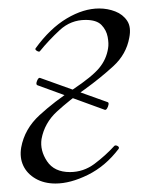

<svg xmlns="http://www.w3.org/2000/svg" viewBox="-20 -419 362 453"><path d="M227 -160 68 -218Q64 -220 67.5 -228.5Q71 -237 75 -235L234 -178Q237 -177 236 -172Q235 -167 232.5 -163Q230 -159 227 -160ZM111 14Q84 14 64 2.5Q44 -9 35 -28Q26 -47 30 -71Q38 -115 73.5 -147.5Q109 -180 152 -208Q197 -238 214 -258.5Q231 -279 235 -305Q237 -316 234 -332Q231 -348 219.5 -360Q208 -372 182 -372Q147 -372 121 -348Q95 -324 74 -298Q72 -296 67 -299Q62 -302 64 -305Q98 -352 137.5 -375.5Q177 -399 214 -399Q234 -399 252 -392Q270 -385 280 -370Q290 -355 285 -330Q278 -291 247.5 -263Q217 -235 181 -209Q144 -183 114.5 -156Q85 -129 78 -91Q74 -64 91 -38.5Q108 -13 145 -13Q177 -13 203 -32.5Q229 -52 250 -75Q253 -77 257.5 -74.5Q262 -72 260 -68Q229 -27 187.5 -6.5Q146 14 111 14Z"/></svg>

Font: Cormorant Light
Style: Italic
Weight: 300
Italic angle: -10°
Designer: Christian Thalmann (Catharsis Fonts)
Foundry: Catharsis Fonts
Version: Version 4.000